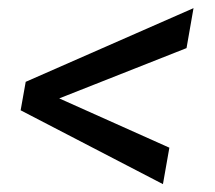

<svg xmlns="http://www.w3.org/2000/svg" viewBox="-20 -559 538 481"><path d="M128.4 -312.5 404.3 -189 388.2 -97.7 31.7 -282.7 44.4 -354 464.8 -538.6 447.3 -438.5Z"/></svg>

Font: RobotoDraft
Style: Italic
Weight: 400
Italic angle: -12°
Version: Version 2.001101; 2014